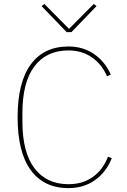

<svg xmlns="http://www.w3.org/2000/svg" viewBox="-20 -947 650 979"><path d="M319.8 -783.2 191.9 -916 206.1 -926.8 332 -799.8 458 -926.8 472.2 -916 344.2 -783.2ZM329.1 12.2Q204.1 12.2 137 -79.3Q69.8 -170.9 69.8 -349.1Q69.8 -527.3 137 -618.7Q204.1 -710 329.1 -710Q403.3 -710 459.5 -671.4Q515.6 -632.8 544.9 -566.9L525.9 -558.1Q498.5 -620.6 447.5 -655.3Q396.5 -689.9 329.1 -689.9Q217.3 -689.9 155.8 -609.1Q94.2 -528.3 94.2 -370.1V-328.1Q94.2 -169.9 155.8 -88.9Q217.3 -7.8 329.1 -7.8Q401.9 -7.8 453.1 -44.4Q504.4 -81.1 530.8 -147.9L549.8 -140.1Q522 -69.8 464.6 -28.8Q407.2 12.2 329.1 12.2Z"/></svg>

Font: Anuphan Thin
Style: Regular
Weight: 250
Designer: Mike Abbink, Paul van der Laan, Pieter van Rosmalen, Mint Tantisuwanna
Foundry: Bold Monday; Cadson Demak
Version: Version 3.002;hotconv 1.0.109;makeotfexe 2.5.65596